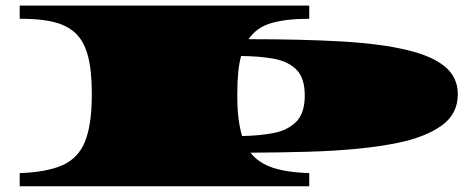

<svg xmlns="http://www.w3.org/2000/svg" viewBox="-20 -650 1654 670"><path d="M48.8 0V-45.9Q143.6 -49.3 198 -73.5Q252.4 -97.7 275.9 -154.3Q299.3 -210.9 300.3 -310.5V-326.2Q300.3 -403.3 286.9 -454.8Q273.4 -506.3 242.2 -535.6Q221.7 -554.2 193.8 -564.9Q166 -575.7 129.9 -580.1Q93.8 -584.5 48.8 -584.5V-630.4H1059.1V-584.5Q980 -584.5 928 -569.8Q876 -555.2 847.2 -513.2H853Q1035.2 -513.2 1171.1 -505.4Q1307.1 -497.6 1397.5 -476.1Q1487.8 -455.1 1532.7 -417.5Q1577.6 -379.9 1577.6 -321.3Q1577.6 -252.9 1522.2 -212.6Q1466.8 -172.4 1372.1 -152.3Q1339.4 -145.5 1303.2 -140.1Q1267.1 -134.8 1227.1 -130.9Q1146.5 -123 1052.2 -120.4Q958 -117.7 854 -117.2Q882.3 -81.1 932.1 -64.7Q981.9 -48.3 1059.1 -45.9V0ZM824.7 -175.3Q883.8 -176.3 933.3 -185.5Q982.9 -194.8 1013.2 -224.6Q1043.5 -254.4 1043.5 -316.4Q1043.5 -377.9 1014.4 -407Q985.4 -436 935.1 -445.1Q884.8 -454.1 821.3 -454.6Q814.5 -429.2 811.3 -397.5Q808.1 -365.7 808.1 -326.2V-310.5Q808.1 -269 812.5 -235.6Q816.9 -202.1 824.7 -175.3Z"/></svg>

Font: Asset
Style: Regular
Weight: 400
Version: Version 1.003; ttfautohint (v1.8.4.7-5d5b)